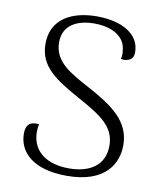

<svg xmlns="http://www.w3.org/2000/svg" viewBox="-81 -768 712 847"><g transform="rotate(10 275.0 -345.0)"><path d="M275 13C446 13 498 -79 498 -163C498 -270 416 -327 303 -388C214 -436 140 -475 140 -562C140 -644 211 -670 279 -670C358 -670 420 -637 423 -572C425 -561 425 -549 421 -537C432 -534 441 -534 449 -537C471 -542 478 -556 478 -577C478 -656 399 -703 285 -703C175 -703 82 -657 82 -545C82 -442 159 -395 269 -334C378 -274 438 -234 438 -150C438 -64 374 -21 279 -21C180 -21 115 -67 112 -151C112 -167 113 -178 116 -190C71 -195 57 -173 57 -138C57 -57 122 13 275 13Z"/></g></svg>

Font: Arima Koshi Light
Style: Regular
Weight: 300
Designer: Joana Correia and Natanael Gama
Foundry: NDISCOVER
Version: Version 1.019;PS 001.019;hotconv 1.0.88;makeotf.lib2.5.64775